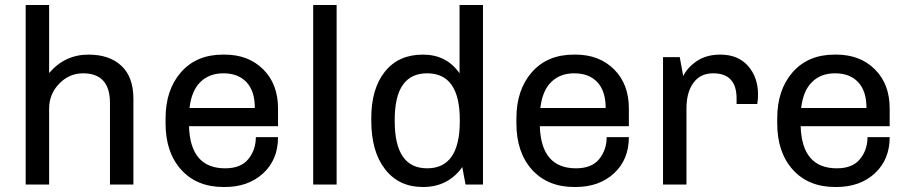

<svg xmlns="http://www.w3.org/2000/svg" viewBox="-20 -740 3642 770"><path d="M335 -521Q419 -521 467 -476Q515 -431 515 -344V0H421V-327Q421 -446 313 -446Q258 -446 217.5 -404.5Q177 -363 177 -304V0H83V-720H177V-447Q240 -521 335 -521Z M881 -521Q976 -521 1035.5 -462Q1095 -403 1095 -305V-234H738Q743 -65 883 -65Q946 -65 976 -102Q1006 -139 1006 -190H1095Q1095 -100 1035.5 -45Q976 10 881 10H877Q769 10 706.5 -59.5Q644 -129 644 -245V-265Q644 -380 706 -450.5Q768 -521 874 -521ZM876 -446Q819 -446 783.5 -411Q748 -376 740 -307H1002Q1002 -375 968.5 -410.5Q935 -446 876 -446Z M1236 -720H1330V0H1236Z M1676 -521Q1771 -521 1823 -446V-720H1917V0H1847L1834 -70Q1777 10 1676 10Q1580 10 1524.5 -61Q1469 -132 1469 -256V-267Q1469 -384 1523.5 -452.5Q1578 -521 1676 -521ZM1693 -446Q1563 -446 1563 -260V-254Q1563 -65 1693 -65Q1824 -65 1824 -254V-259Q1824 -446 1693 -446Z M2288 -521Q2383 -521 2442.5 -462Q2502 -403 2502 -305V-234H2145Q2150 -65 2290 -65Q2353 -65 2383 -102Q2413 -139 2413 -190H2502Q2502 -100 2442.5 -45Q2383 10 2288 10H2284Q2176 10 2113.5 -59.5Q2051 -129 2051 -245V-265Q2051 -380 2113 -450.5Q2175 -521 2281 -521ZM2283 -446Q2226 -446 2190.5 -411Q2155 -376 2147 -307H2409Q2409 -375 2375.5 -410.5Q2342 -446 2283 -446Z M2869 -521Q2940 -521 2980 -475.5Q3020 -430 3020 -361Q3020 -342 3017 -323H2934V-345Q2934 -446 2840 -446Q2789 -446 2761 -408Q2733 -370 2733 -305V0H2639V-511H2706L2720 -435Q2738 -471 2776 -496Q2814 -521 2869 -521Z M3334 -521Q3429 -521 3488.5 -462Q3548 -403 3548 -305V-234H3191Q3196 -65 3336 -65Q3399 -65 3429 -102Q3459 -139 3459 -190H3548Q3548 -100 3488.5 -45Q3429 10 3334 10H3330Q3222 10 3159.5 -59.5Q3097 -129 3097 -245V-265Q3097 -380 3159 -450.5Q3221 -521 3327 -521ZM3329 -446Q3272 -446 3236.5 -411Q3201 -376 3193 -307H3455Q3455 -375 3421.5 -410.5Q3388 -446 3329 -446Z"/></svg>

Font: Chivo
Style: Regular
Weight: 400
Designer: Hector Gatti
Foundry: Omnibus-Type
Version: Version 1.007;PS 001.007;hotconv 1.0.88;makeotf.lib2.5.64775